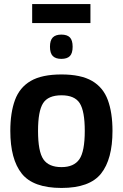

<svg xmlns="http://www.w3.org/2000/svg" viewBox="-20 -919 607 949"><path d="M31 -272Q31 -362 54 -424.5Q77 -487 132 -519Q187 -551 284 -551Q380 -551 435 -519Q490 -487 513 -424.5Q536 -362 536 -272Q536 -132 479.5 -61Q423 10 284 10Q144 10 87.5 -61Q31 -132 31 -272ZM168 -272Q168 -170 194.5 -131.5Q221 -93 284 -93Q345 -93 372 -131.5Q399 -170 399 -272Q399 -370 374 -409Q349 -448 284 -448Q218 -448 193 -409Q168 -370 168 -272ZM283 -628Q255 -628 241 -642Q227 -656 227 -688Q227 -720 241 -734Q255 -748 283 -748Q312 -748 325.5 -734Q339 -720 339 -688Q339 -656 325.5 -642Q312 -628 283 -628ZM139 -805V-899H427V-805Z"/></svg>

Font: Georama SemiBold
Style: Regular
Weight: 600
Designer: Jean-Baptiste Levee
Foundry: Production Type
Version: Version 1.000